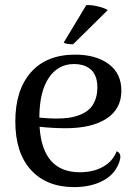

<svg xmlns="http://www.w3.org/2000/svg" viewBox="-20 -744 554 777"><path d="M416 -703.1 275.9 -564.9Q246.1 -564.9 237.8 -571.8L329.1 -723.1Q347.7 -725.1 376.5 -718Q405.3 -710.9 416 -703.1ZM452.1 -131.8Q477.5 -122.6 460 -81.1Q441.9 -35.6 393.8 -11.2Q345.7 13.2 279.8 13.2Q168.9 13.2 105.5 -55.9Q42 -125 42 -252.9Q42 -379.4 105 -451.2Q168 -522.9 284.2 -522.9Q368.2 -522.9 419.7 -484.9Q471.2 -446.8 471.2 -377Q471.2 -303.2 411.4 -264.2Q351.6 -225.1 246.1 -225.1Q192.9 -225.1 140.1 -231Q151.9 -46.9 303.2 -46.9Q357.4 -46.9 397 -69.1Q436.5 -91.3 452.1 -131.8ZM279.8 -484.9Q214.8 -484.9 177.2 -428.7Q139.6 -372.6 139.2 -268.1Q181.2 -264.2 206.1 -264.2Q234.4 -264.2 257.6 -267.3Q280.8 -270.5 303 -279.1Q325.2 -287.6 340.3 -301.3Q355.5 -314.9 364.7 -337.6Q374 -360.4 374 -390.1Q374 -417 366 -436.3Q357.9 -455.6 343.8 -465.8Q329.6 -476.1 314 -480.5Q298.3 -484.9 279.8 -484.9Z"/></svg>

Font: Arima Madurai Medium
Style: Regular
Weight: 500
Designer: Joana Correia and Natanael Gama
Foundry: NDISCOVER
Version: Version 1.019;PS 001.019;hotconv 1.0.88;makeotf.lib2.5.64775